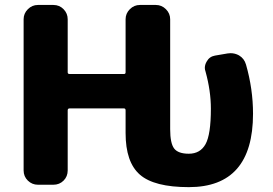

<svg xmlns="http://www.w3.org/2000/svg" viewBox="-20 -772 1100 774"><path d="M608.4 -752Q631.8 -752 648.9 -734.9Q666 -717.8 666 -694.3V-251Q666 -194.3 682.1 -173.3Q698.2 -152.3 741.2 -152.3Q787.1 -152.3 808.6 -190.9Q830.1 -229.5 830.1 -334Q830.1 -405.3 808.6 -483.4Q805.7 -491.2 805.7 -498Q805.7 -511.7 813.5 -524.4Q824.2 -543.9 846.7 -547.9L897.5 -556.6Q903.3 -557.6 909.2 -557.6Q927.7 -557.6 943.4 -548.8Q964.8 -536.1 971.7 -511.7Q1000 -413.1 1000 -313.5Q1000 -17.6 741.2 -17.6Q601.6 -17.6 543.9 -67.9Q486.3 -118.2 486.3 -235.4V-327.1Q486.3 -335 479.5 -335H260.7Q252.9 -335 252.9 -327.1V-85Q252.9 -60.5 236.3 -43.9Q219.7 -27.3 195.3 -27.3H132.8Q109.4 -27.3 92.3 -43.9Q75.2 -60.5 75.2 -85V-694.3Q75.2 -717.8 92.3 -734.9Q109.4 -752 132.8 -752H195.3Q219.7 -752 236.3 -734.9Q252.9 -717.8 252.9 -694.3V-480.5Q252.9 -473.6 260.7 -473.6H479.5Q486.3 -473.6 486.3 -480.5V-694.3Q486.3 -717.8 503.4 -734.9Q520.5 -752 543.9 -752Z"/></svg>

Font: Gen Jyuu Gothic Heavy
Style: Bold
Weight: 900
Designer: [Source Han Sans]
Ryoko NISHIZUKA  (kana & ideographs); Paul D. Hunt (Latin, Greek & Cyrillic); Wenlong ZHANG  (bopomofo
Version: Version 1.002.20150607